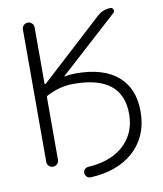

<svg xmlns="http://www.w3.org/2000/svg" viewBox="-89 -826 815 961"><g transform="rotate(-10 318.0 -345.5)"><path d="M308.6 -461.9Q450.2 -461.9 523.4 -398.4Q596.7 -335 596.7 -218.8Q596.7 -90.8 509.8 -13.7Q429.7 56.6 294.9 63.5Q293.9 63.5 293 63.5Q282.2 63.5 274.4 56.6Q266.6 48.8 265.6 37.1Q264.6 26.4 272 18.6Q279.3 10.7 291 9.8Q398.4 3.9 464.8 -50.8Q538.1 -113.3 538.1 -215.8Q538.1 -412.1 290 -412.1Q288.1 -412.1 287.1 -412.1Q220.7 -412.1 154.3 -377.9Q147.5 -375 147.5 -367.2V-50.8Q147.5 -39.1 138.7 -30.3Q129.9 -21.5 117.7 -21.5Q105.5 -21.5 96.7 -30.3Q87.9 -39.1 87.9 -50.8V-724.6Q87.9 -736.3 96.7 -745.1Q105.5 -753.9 117.7 -753.9Q129.9 -753.9 138.7 -745.1Q147.5 -736.3 147.5 -724.6V-439.5Q147.5 -436.5 149.4 -436Q151.4 -435.5 153.3 -436.5L470.7 -727.5Q500 -753.9 539.1 -753.9Q547.9 -753.9 551.8 -743.7Q555.7 -733.4 548.8 -727.5L252.9 -459Q251 -458 252 -457Q252.9 -456.1 253.9 -456.1Q279.3 -461.9 308.6 -461.9Z"/></g></svg>

Font: irohamaru Light
Style: Regular
Weight: 200
Designer: [Source Han Sans]
Ryoko NISHIZUKA  (kana & ideographs); Paul D. Hunt (Latin, Greek & Cyrillic); Wenlong ZHANG  (bopomofo
Version: Version 1.01